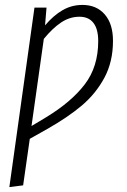

<svg xmlns="http://www.w3.org/2000/svg" viewBox="-20 -554 515 780"><path d="M439 -388Q439 -303 404 -238Q369 -173 312 -125Q255 -77 172 -30L101 10L74 199L18 206L120 -523H169L163 -451Q197 -491 234 -512.5Q271 -534 315 -534Q372 -534 405.5 -495.5Q439 -457 439 -388ZM379 -387Q379 -436 359.5 -461Q340 -486 303 -486Q263 -486 228 -462.5Q193 -439 158 -396L108 -42L168 -78Q270 -140 324.5 -211.5Q379 -283 379 -387Z"/></svg>

Font: Fira Sans Extra Condensed Light
Style: Italic
Weight: 300
Width: 3
Italic angle: -8°
Designer: Carrois Corporate & Edenspiekermann AG
Foundry: Carrois Corporate GbR & Edenspiekermann AG
Version: Version 4.203